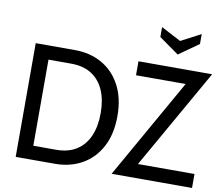

<svg xmlns="http://www.w3.org/2000/svg" viewBox="-95 -1047 1360 1164"><g transform="rotate(10 585.0 -464.5)"><path d="M73 0V-700H314.5Q408.5 -700 481.5 -658.5Q554.5 -617 596 -538.8Q637.5 -460.5 637.5 -350Q637.5 -239.5 596 -161.2Q554.5 -83 481.5 -41.5Q408.5 0 314.5 0ZM166.5 -85H306.5Q381.5 -85 432.2 -117.5Q483 -150 508.8 -209.5Q534.5 -269 534.5 -350Q534.5 -431 508.8 -490.5Q483 -550 432.2 -582.5Q381.5 -615 306.5 -615H166.5ZM663.5 0 1032 -651 1046.5 -614H705.5V-700H1159L789.5 -49L775.5 -86H1158.5V0ZM810.5 -929V-868L932.5 -781.5L1054.5 -868V-929L932.5 -865Z"/></g></svg>

Font: Cabin
Style: Regular
Weight: 400
Width: 4
Designer: Pablo Impallari
Foundry: Pablo Impallari. http://www.impallari.com Igino Marini. http://www.ikern.com
Version: Version 3.001